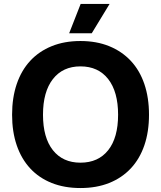

<svg xmlns="http://www.w3.org/2000/svg" viewBox="-20 -933 813 969"><path d="M386 16Q305 16 241 -9.5Q177 -35 132.5 -83Q88 -131 64.5 -199.5Q41 -268 41 -354Q41 -440 64.5 -509Q88 -578 132.5 -626Q177 -674 241 -700Q305 -726 386 -726Q467 -726 531 -700Q595 -674 640 -626Q685 -578 708.5 -509Q732 -440 732 -354Q732 -268 708.5 -199.5Q685 -131 640 -83Q595 -35 531 -9.5Q467 16 386 16ZM386 -112Q476 -112 526 -175Q576 -238 576 -354Q576 -470 526 -534Q476 -598 386 -598Q297 -598 247 -534Q197 -470 197 -354Q197 -238 247 -175Q297 -112 386 -112ZM329 -765 387 -913H533L443 -765Z"/></svg>

Font: Geist
Style: Bold
Weight: 400
Designer: Basement.studio, Andrés Briganti, Mateo Zaragoza
Foundry: Basement.studio, Vercel, Andrés Briganti, Guido Ferreyra, Mateo Zaragoza
Version: Version 1.401